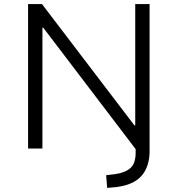

<svg xmlns="http://www.w3.org/2000/svg" viewBox="-20 -725 867 937"><path d="M503 192 498 130 540 125Q588 119 615 96.5Q642 74 642 20V-48L649 12L191 -590H187V0H117V-705H185L636 -113H640V-705H710V13Q710 43 703.5 68.5Q697 94 684.5 114.5Q672 135 652.5 150Q633 165 606.5 174.5Q580 184 547 188Z"/></svg>

Font: Nunito Sans 6pt Light
Style: Regular
Weight: 300
Version: Version 3.101;gftools[0.9.27]